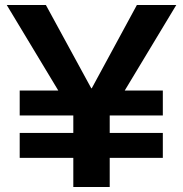

<svg xmlns="http://www.w3.org/2000/svg" viewBox="-20 -750 733 770"><path d="M274 0V-287L7 -730H164L346 -396H348L529 -730H687L420 -287V0ZM59 -117V-217H633V-117ZM59 -287V-387H633V-287Z"/></svg>

Font: M PLUS 1
Style: Bold
Weight: 700
Designer: Coji Morishita
Foundry: UNDERFOREST DESIGN
Version: Version 1.001